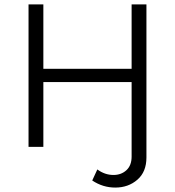

<svg xmlns="http://www.w3.org/2000/svg" viewBox="-20 -664 790 868"><path d="M420 102Q454 127 493 127Q528 127 551.5 105.5Q575 84 575 44V-293H176V0H109V-644H176V-353H575V-644H642V48Q642 113 601 148.5Q560 184 501 184Q445 184 397 152Z"/></svg>

Font: Montserrat Ace
Style: Regular
Weight: 400
Designer: Julieta Ulanovsky
Foundry: Julieta Ulanovsky
Version: Version 1